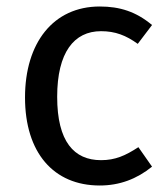

<svg xmlns="http://www.w3.org/2000/svg" viewBox="-20 -559 518 591"><path d="M287 -539C144 -539 57 -427 57 -259C57 -89 145 12 287 12C348 12 401 -8 448 -46L406 -106C366 -80 335 -66 291 -66C208 -66 156 -123 156 -261C156 -398 208 -463 291 -463C335 -463 368 -450 404 -424L448 -482C399 -523 349 -539 287 -539Z"/></svg>

Font: FSans
Style: Regular
Weight: 400
Designer: Carrois Corporate & Edenspiekermann AG
Foundry: Carrois Corporate GbR & Edenspiekermann AG
Version: Version 4.106;PS 004.106;hotconv 1.0.70;makeotf.lib2.5.58329